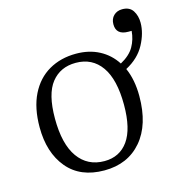

<svg xmlns="http://www.w3.org/2000/svg" viewBox="-101 -750 805 855"><g transform="rotate(-15 301.0 -322.5)"><path d="M277 14Q166 14 106.5 -57.5Q47 -129 47 -246Q47 -335 77.5 -396.5Q108 -458 162.5 -489.5Q217 -521 288 -521Q348 -521 394.5 -496.5Q441 -472 470 -427Q514 -451 532.5 -483.5Q551 -516 554 -555H539Q483 -555 483 -604Q483 -629 498.5 -644Q514 -659 538 -659Q572 -659 587 -635.5Q602 -612 602 -580Q602 -532 574.5 -480.5Q547 -429 487 -397Q512 -341 512 -266Q512 -134 448.5 -60Q385 14 277 14ZM288 -26Q358 -26 397 -80.5Q436 -135 436 -246Q436 -363 394 -422.5Q352 -482 276 -482Q205 -482 164 -430.5Q123 -379 123 -266Q123 -148 166.5 -87Q210 -26 288 -26Z"/></g></svg>

Font: Literata 36pt Light
Style: Regular
Weight: 300
Designer: Latin by Veronika Burian and Jose Scaglione. Greek by Irene Vlachou. Cyrillic by Vera Evstafieva.
Foundry: TypeTogether
Version: Version 3.002